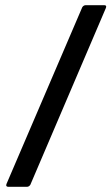

<svg xmlns="http://www.w3.org/2000/svg" viewBox="-20 -720 429 740"><path d="M12 0H84C89 0 94 -3 97 -8L388 -689C391 -696 389 -700 382 -700H310C305 -700 300 -697 297 -692L5 -11C2 -4 5 0 12 0Z"/></svg>

Font: Barlow Semi Condensed Medium
Style: Italic
Weight: 500
Width: 4
Italic angle: -7°
Designer: Jeremy Tribby
Foundry: Tribby Type
Version: Version 1.422;hotconv 1.0.109;makeotfexe 2.5.65596